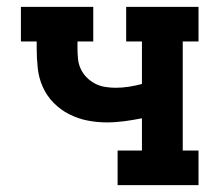

<svg xmlns="http://www.w3.org/2000/svg" viewBox="-20 -540 640 560"><path d="M323 0V-101H394V-195Q369 -190 343 -186.5Q317 -183 291 -183Q263 -183 235 -188.5Q207 -194 181.5 -207Q156 -220 136 -240.5Q116 -261 104.5 -287Q93 -313 90 -342Q87 -371 87 -399V-419H41V-520H252V-419H206V-399Q206 -384 207.5 -368.5Q209 -353 215.5 -339Q222 -325 233 -314Q244 -303 257.5 -296Q271 -289 286.5 -286.5Q302 -284 317 -284Q336 -284 355.5 -287Q375 -290 394 -295V-419H348V-520H559V-419H513V-101H559V0Z"/></svg>

Font: Iosevka Plex Etoile
Style: Bold
Weight: 700
Designer: Belleve Invis
Foundry: Belleve Invis
Version: Version 25.1.1; ttfautohint (v1.8.4)